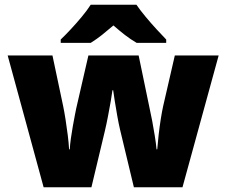

<svg xmlns="http://www.w3.org/2000/svg" viewBox="-20 -786 950 806"><path d="M542 0 483.9 -242.2Q478 -267.1 472.2 -300Q466.3 -333 461.7 -362.5Q457 -392.1 455.1 -407.2H452.1Q450.2 -392.1 445.1 -362.1Q439.9 -332 433.3 -297.9Q426.8 -263.7 419.9 -234.9L363.8 0H163.1L12.2 -553.2H200.2L245.1 -340.8Q250 -317.4 255.1 -284.9Q260.3 -252.4 264.4 -219Q268.6 -185.5 270 -159.2H272.9Q273.9 -179.2 277.6 -205.3Q281.2 -231.4 285.9 -257.3Q290.5 -283.2 294.4 -303Q298.3 -322.8 299.8 -330.1L351.1 -553.2H562L608.9 -327.1Q613.3 -308.1 618.9 -278.6Q624.5 -249 629.6 -217Q634.8 -185.1 637.2 -159.2H640.1Q642.1 -186 646 -220.2Q649.9 -254.4 655 -286.9Q660.2 -319.3 665 -340.8L713.9 -553.2H897.9L746.1 0ZM552.7 -766.1Q568.4 -743.2 591.3 -715.6Q614.3 -688 637.7 -662.6Q661.1 -637.2 677.7 -620.1V-606H553.7Q527.8 -621.1 504.9 -638.9Q481.9 -656.7 456.1 -679.2Q429.7 -656.7 408.4 -639.6Q387.2 -622.6 360.8 -606H234.9V-620.1Q253.9 -638.2 277.6 -663.6Q301.3 -689 323.7 -716.1Q346.2 -743.2 360.8 -766.1Z"/></svg>

Font: Open Sans ExtraBold
Style: Regular
Weight: 800
Designer: Monotype Design Team
Foundry: Monotype Imaging Inc.
Version: Version 3.003; ttfautohint (v1.8.4)